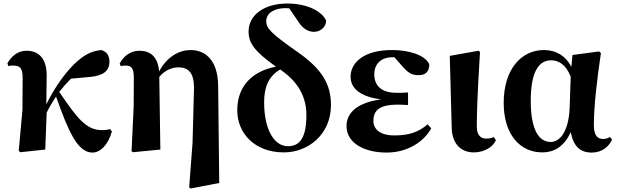

<svg xmlns="http://www.w3.org/2000/svg" viewBox="-20 -846 3494 1086"><path d="M503 17C545 17 590 -22 613 -102L603 -116C594 -113 579 -110 557 -110C467 -110 417 -177 315 -326C337 -354 359 -379 381 -401L491 -411C560 -418 599 -442 599 -497C599 -538 578 -556 552 -563C504 -557 469 -544 419 -501C356 -447 289 -352 242 -256L244 -416C245 -519 196 -559 130 -559C79 -559 43 -526 22 -488L27 -472C36 -475 45 -475 54 -475C94 -475 108 -461 108 -403L107 -225L86 7L95 15L236 0L244 -209C262 -245 277 -270 297 -300C367 -102 419 17 503 17Z M1050 214 1059 220 1220 189 1214 -357C1213 -521 1128 -563 1058 -563C996 -563 925 -527 880 -442C873 -527 829 -559 768 -559C716 -559 678 -526 657 -487L663 -472C673 -475 681 -475 691 -475C723 -475 737 -461 737 -406L736 -240L724 9L732 15L887 0L881 -411C912 -449 954 -465 988 -465C1042 -465 1081 -440 1077 -334L1069 -37Z M1585 16C1723 16 1852 -85 1852 -252C1852 -372 1799 -457 1663 -552C1515 -656 1486 -685 1486 -726C1486 -774 1534 -800 1595 -800L1616 -799L1663 -730C1691 -683 1724 -666 1756 -666C1795 -666 1824 -695 1825 -729C1801 -782 1719 -826 1605 -826C1474 -826 1386 -761 1386 -668C1386 -604 1417 -557 1541 -469C1410 -444 1322 -362 1322 -222C1322 -93 1420 16 1585 16ZM1565 -453 1566 -452C1669 -382 1713 -295 1713 -196C1713 -68 1677 -19 1608 -19C1534 -19 1474 -108 1474 -267C1474 -352 1498 -414 1565 -453Z M2167 17C2281 17 2376 -41 2419 -120L2399 -143C2349 -100 2297 -80 2211 -80C2127 -80 2092 -117 2092 -163C2092 -218 2123 -254 2227 -254C2240 -254 2254 -254 2288 -252V-323C2262 -321 2245 -321 2224 -321C2133 -321 2097 -365 2097 -426C2097 -486 2138 -522 2198 -522H2211L2256 -471C2296 -424 2319 -421 2351 -421C2389 -421 2409 -444 2408 -483C2384 -535 2293 -563 2197 -563C2038 -563 1963 -492 1963 -412C1963 -349 2014 -299 2136 -284C1989 -264 1940 -200 1940 -133C1940 -37 2040 17 2167 17Z M2660 16C2724 16 2771 -19 2785 -53L2773 -71C2762 -66 2749 -62 2731 -62C2701 -62 2677 -78 2677 -131C2677 -198 2679 -290 2695 -552L2687 -559L2524 -530L2535 -123C2537 -33 2587 16 2660 16Z M3048 16C3109 16 3170 -13 3208 -99C3224 -18 3261 17 3328 17C3383 17 3425 -16 3442 -57L3430 -71C3419 -65 3408 -60 3391 -60C3356 -60 3339 -85 3339 -140C3339 -242 3356 -393 3379 -546L3369 -555L3218 -535L3212 -468C3181 -528 3127 -563 3057 -563C2929 -563 2829 -455 2829 -264C2829 -88 2919 16 3048 16ZM3208 -412 3202 -235C3196 -95 3143 -43 3095 -43C3029 -43 2982 -110 2982 -276C2982 -449 3033 -505 3097 -505C3142 -505 3182 -479 3208 -412Z"/></svg>

Font: Noto Serif CJK SC Black
Style: Regular
Weight: 900
Designer: Ryoko NISHIZUKA 西塚涼子 (kana & ideographs); Frank Grießhammer (Latin, Greek & Cyrillic); Wenlong ZHANG 张文龙 (bopomofo); San
Foundry: Adobe
Version: Version 2.001;hotconv 1.1.0;makeotfexe 2.6.0